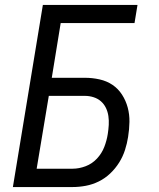

<svg xmlns="http://www.w3.org/2000/svg" viewBox="-20 -755 640 775"><path d="M32 0 153 -735H535L523 -662H225L189 -441H323Q353 -441 382 -434.5Q411 -428 434 -412.5Q457 -397 472.5 -373Q488 -349 495.5 -321Q503 -293 502.5 -263Q502 -233 497 -202Q493 -176 484.5 -149.5Q476 -123 461 -99Q446 -75 425 -55Q404 -35 378.5 -22.5Q353 -10 326 -5Q299 0 273 0ZM128 -74H273Q299 -74 325.5 -84Q352 -94 371.5 -115Q391 -136 401 -162Q411 -188 415 -214Q418 -233 419 -251Q420 -269 417.5 -286.5Q415 -304 407.5 -319.5Q400 -335 387.5 -346Q375 -357 358 -362.5Q341 -368 323 -368H177Z"/></svg>

Font: Iosevka Extended
Style: Italic
Weight: 400
Width: 7
Italic angle: -9°
Monospace: yes
Designer: Belleve Invis
Foundry: Belleve Invis
Version: Version 32.5.0; ttfautohint (v1.8.4)